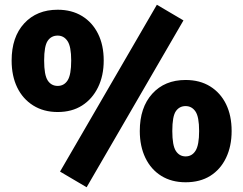

<svg xmlns="http://www.w3.org/2000/svg" viewBox="-20 -757 1025 809"><path d="M345 32 233 -34 641 -737 753 -671ZM223 -285Q164 -285 120 -312.5Q76 -340 52.5 -388.5Q29 -437 29 -502Q29 -601 82 -658.5Q135 -716 223 -716Q282 -716 325.5 -689.5Q369 -663 393 -615Q417 -567 417 -502Q417 -438 393 -389Q369 -340 326 -312.5Q283 -285 223 -285ZM223 -395Q250 -395 265 -418.5Q280 -442 280 -502Q280 -561 264.5 -584Q249 -607 223 -607Q196 -607 181 -585Q166 -563 166 -502Q166 -441 181 -418Q196 -395 223 -395ZM762 11Q703 11 659.5 -16Q616 -43 592.5 -92Q569 -141 569 -205Q569 -304 621.5 -362Q674 -420 762 -420Q822 -420 865.5 -393Q909 -366 932.5 -318Q956 -270 956 -205Q956 -141 932.5 -92Q909 -43 866 -16Q823 11 762 11ZM762 -98Q789 -98 804 -122Q819 -146 819 -205Q819 -265 803.5 -287.5Q788 -310 762 -310Q736 -310 721 -288.5Q706 -267 706 -205Q706 -144 721 -121Q736 -98 762 -98Z"/></svg>

Font: Nunito Sans 6pt Black
Style: Regular
Weight: 900
Version: Version 3.101;gftools[0.9.27]